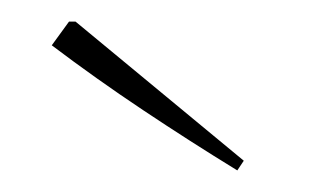

<svg xmlns="http://www.w3.org/2000/svg" viewBox="-20 -723 307 178"><path d="M200 -565Q156 -592 112.5 -621Q69 -650 28 -681L44 -703H50L206 -574Z"/></svg>

Font: Piazzolla SC Thin
Style: Regular
Weight: 100
Designer: Juan Pablo del Peral
Foundry: Huerta Tipografica
Version: Version 1.330